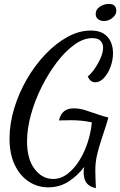

<svg xmlns="http://www.w3.org/2000/svg" viewBox="-20 -876 618 987"><path d="M228 87Q173 87 128 57.5Q83 28 56 -28Q29 -84 29 -163Q29 -240 53 -319Q77 -398 118.5 -469.5Q160 -541 214 -597.5Q268 -654 327.5 -686.5Q387 -719 447 -719Q489 -719 514 -702.5Q539 -686 550 -659.5Q561 -633 561 -603Q561 -568 548.5 -533.5Q536 -499 515 -476Q494 -453 469 -453Q458 -453 448.5 -459.5Q439 -466 431 -483Q445 -493 463.5 -518.5Q482 -544 496 -575Q510 -606 510 -631Q510 -652 497 -666Q484 -680 454 -680Q409 -680 362 -646Q315 -612 272 -555.5Q229 -499 194 -429Q159 -359 139 -286.5Q119 -214 119 -149Q119 -58 158 -7Q197 44 253 44Q293 44 328 17Q363 -10 389.5 -53.5Q416 -97 432 -148Q448 -199 452 -247Q423 -253 398 -255.5Q373 -258 347 -258Q332 -258 316.5 -257.5Q301 -257 283 -257Q291 -290 310 -304.5Q329 -319 358 -319Q388 -319 418.5 -309.5Q449 -300 479.5 -289Q510 -278 537 -272L528 -240Q510 -187 498.5 -150Q487 -113 480.5 -86.5Q474 -60 472 -39Q470 -18 470 2Q470 22 471 43Q472 64 473 91Q448 86 434 74Q420 62 415 45Q410 28 410 11Q410 4 410.5 -3Q411 -10 413 -18Q378 28 332 57.5Q286 87 228 87ZM515 -768Q496 -768 484 -777.5Q472 -787 472 -805Q472 -828 494 -842Q516 -856 539 -856Q559 -856 568.5 -846.5Q578 -837 578 -821Q578 -800 558 -784Q538 -768 515 -768Z"/></svg>

Font: Dancing Script SemiBold
Style: Regular
Weight: 600
Designer: Pablo Impallari
Foundry: Pablo Impallari
Version: Version 2.001